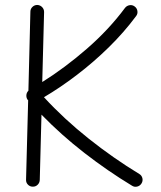

<svg xmlns="http://www.w3.org/2000/svg" viewBox="-20 -711 637 759"><path d="M109.4 26.9Q98.1 26.9 90.3 18.8Q82.5 10.7 83 -0.5L91.3 -314.5L89.8 -315.9Q84 -322.8 84.2 -333.7Q84.5 -344.7 92.3 -352.5L100.1 -664.6Q100.1 -675.8 108.2 -683.6Q116.2 -691.4 127.4 -691.4Q138.7 -690.9 146.5 -682.9Q154.3 -674.8 154.3 -663.6L147 -386.7Q236.8 -442.9 324 -518.8Q411.1 -594.7 474.1 -679.7Q481 -688.5 491.9 -690.4Q502.9 -692.4 512.2 -685.5Q521.5 -678.7 523.2 -667.5Q524.9 -656.2 518.1 -647.5Q470.2 -583 409.9 -523.9Q349.6 -464.8 283.9 -414.8Q218.3 -364.7 153.8 -326.7Q233.9 -239.7 331.1 -162.6Q428.2 -85.4 531.2 -22.9Q540.5 -17.1 543 -6.1Q545.4 4.9 539.1 14.6Q533.2 23.9 522.2 26.6Q511.2 29.3 501.5 22.9Q406.2 -34.7 314.2 -106Q222.2 -177.2 144 -257.8L137.2 0.5Q136.7 11.7 128.7 19.5Q120.6 27.3 109.4 26.9Z"/></svg>

Font: Mikhak-FD Light
Style: Regular
Weight: 300
Designer: Amin Abedi
Version: Version 3.2